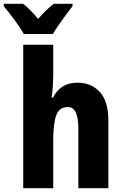

<svg xmlns="http://www.w3.org/2000/svg" viewBox="-66 -997 650 1017"><path d="M216 -760H57V0H216V-256Q216 -343 232 -386.5Q248 -430 294 -430Q349 -430 349 -316V0H508V-359Q508 -460 463 -509.5Q418 -559 344 -559Q254 -559 215 -480H207Q211 -503 213.5 -537.5Q216 -572 216 -612ZM318 -977H219Q179 -947 136 -897Q114 -923 95 -942.5Q76 -962 56 -977H-46V-964Q-22 -936 10.5 -892Q43 -848 60 -817H214Q233 -849 264.5 -892.5Q296 -936 318 -964Z"/></svg>

Font: Noto Sans Display SemiCondensed Extra
Style: Regular
Weight: 800
Width: 4
Designer: Monotype Design Team
Foundry: Monotype Imaging Inc.
Version: Version 1.900